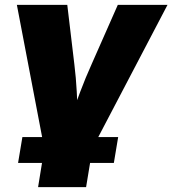

<svg xmlns="http://www.w3.org/2000/svg" viewBox="-20 -559 703 783"><path d="M162.6 56.6 48.8 -539.1H254.4L283.2 -296.9Q290 -242.2 293 -185.5Q295.9 -128.9 297.9 -64.5H263.7Q286.1 -128.9 307.4 -185.3Q328.6 -241.7 353.5 -296.9L460.4 -539.1H663.1L351.1 56.6ZM135.3 204.1 168.9 -2.9H365.2L331.1 204.1ZM53.7 105.5 71.3 0H461.9L444.3 105.5Z"/></svg>

Font: Inter 18pt Black
Style: Italic
Weight: 900
Italic angle: -9.3988°
Designer: Rasmus Andersson
Foundry: rsms
Version: Version 4.001;git-66647c0bb